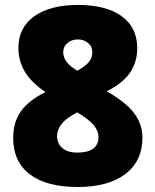

<svg xmlns="http://www.w3.org/2000/svg" viewBox="-20 -744 626 774"><path d="M294.9 -724.1Q407.7 -724.1 470.5 -678.7Q533.2 -633.3 533.2 -549.8Q533.2 -493.2 503.7 -450.4Q474.1 -407.7 410.2 -376Q489.3 -331.1 521.7 -286.4Q554.2 -241.7 554.2 -189.9Q554.2 -94.7 485.4 -42.5Q416.5 9.8 293 9.8Q167 9.8 100.1 -41.3Q33.2 -92.3 33.2 -188Q33.2 -250 63 -293.7Q92.8 -337.4 163.1 -373Q106.4 -411.1 80.3 -454.8Q54.2 -498.5 54.2 -550.8Q54.2 -632.8 118.2 -678.5Q182.1 -724.1 294.9 -724.1ZM210 -195.8Q210 -165.5 231.4 -147.2Q252.9 -128.9 291 -128.9Q377 -128.9 377 -191.9Q377 -215.8 358.2 -239Q339.4 -262.2 291 -291Q247.6 -268.1 228.8 -244.9Q210 -221.7 210 -195.8ZM293.9 -585Q269 -585 252 -570.6Q234.9 -556.2 234.9 -533.2Q234.9 -491.2 292 -459Q326.7 -479 339.4 -495.6Q352.1 -512.2 352.1 -533.2Q352.1 -556.6 335 -570.8Q317.9 -585 293.9 -585Z"/></svg>

Font: OpenSansExtrabold
Style: Regular
Weight: 800
Foundry: Ascender Corporation
Version: Version 1.10